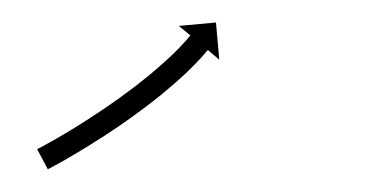

<svg xmlns="http://www.w3.org/2000/svg" viewBox="-20 -232 322 169"><path d="M14.4 -101.6C13.9 -101.3 13.3 -101 12.7 -100.7L22.1 -83C22.7 -83.3 23.2 -83.6 23.8 -83.9L23.8 -83.9L23.8 -83.9C25.5 -84.8 27.1 -85.7 28.7 -86.6L28.8 -86.6L28.8 -86.6C31.3 -88 33.8 -89.4 36.4 -90.8C36.4 -90.8 36.4 -90.8 36.4 -90.8C36.4 -90.8 36.4 -90.8 36.4 -90.8C39.7 -92.7 42.9 -94.6 46.1 -96.5C46.1 -96.5 46.1 -96.5 46.2 -96.5C46.2 -96.5 46.2 -96.5 46.2 -96.5C50 -98.8 53.8 -101.1 57.6 -103.4C57.6 -103.4 57.6 -103.4 57.6 -103.4C57.6 -103.4 57.6 -103.4 57.6 -103.4C61.8 -106 66 -108.7 70.2 -111.4C70.2 -111.4 70.2 -111.4 70.2 -111.4C70.2 -111.4 70.3 -111.4 70.3 -111.4C74.7 -114.3 79.1 -117.2 83.5 -120.2C83.5 -120.2 83.5 -120.2 83.5 -120.2C83.5 -120.2 83.6 -120.2 83.6 -120.2C88.1 -123.3 92.5 -126.5 97 -129.6C97 -129.6 97 -129.7 97 -129.7C97 -129.7 97.1 -129.7 97.1 -129.7C101.5 -132.9 105.9 -136.2 110.2 -139.4C110.2 -139.4 110.3 -139.5 110.3 -139.5C110.3 -139.5 110.3 -139.5 110.3 -139.5C114.5 -142.7 118.6 -146 122.8 -149.3C122.8 -149.3 122.8 -149.3 122.8 -149.4C122.8 -149.4 122.8 -149.4 122.8 -149.4C126.6 -152.5 130.4 -155.7 134.1 -158.9C134.1 -158.9 134.2 -159 134.2 -159C134.2 -159 134.2 -159 134.2 -159C137.5 -162 140.8 -164.9 144 -167.9C144 -167.9 144 -168 144 -168C144.1 -168 144.1 -168 144.1 -168C146.8 -170.6 149.4 -173.2 152 -175.9C152 -175.9 152 -175.9 152.1 -175.9C152.1 -176 152.1 -176 152.1 -176C154.1 -178 156 -180.1 158 -182.2C158 -182.2 158 -182.3 158 -182.3C158 -182.3 158 -182.3 158 -182.3C159.3 -183.7 160.5 -185.1 161.6 -186.5C161.6 -186.5 161.7 -186.5 161.7 -186.5C161.7 -186.5 161.7 -186.5 161.7 -186.5C162.1 -187 162.5 -187.5 162.9 -188L173 -179.5L170.1 -212.2L137.4 -209.2L147.6 -200.8C147.2 -200.3 146.8 -199.9 146.4 -199.4C146.4 -199.4 146.4 -199.4 146.4 -199.4C146.4 -199.4 146.4 -199.4 146.4 -199.4C145.3 -198.1 144.2 -196.9 143.1 -195.6C143.1 -195.6 143.1 -195.6 143.1 -195.6C143.1 -195.7 143.2 -195.7 143.2 -195.7C141.3 -193.7 139.5 -191.7 137.7 -189.8C137.7 -189.8 137.7 -189.8 137.7 -189.8C137.7 -189.9 137.8 -189.9 137.8 -189.9C135.3 -187.4 132.8 -184.9 130.2 -182.4C130.2 -182.4 130.2 -182.5 130.3 -182.5C130.3 -182.5 130.3 -182.5 130.3 -182.5C127.2 -179.6 124.1 -176.8 120.9 -174C120.9 -174 121 -174 121 -174C121 -174 121 -174.1 121 -174.1C117.4 -170.9 113.8 -167.9 110.1 -164.8C110.1 -164.8 110.1 -164.8 110.1 -164.8C110.2 -164.9 110.2 -164.9 110.2 -164.9C106.2 -161.7 102.2 -158.5 98.1 -155.3C98.1 -155.3 98.1 -155.4 98.1 -155.4C98.2 -155.4 98.2 -155.4 98.2 -155.4C93.9 -152.2 89.6 -149 85.3 -145.9C85.3 -145.9 85.3 -145.9 85.4 -145.9C85.4 -145.9 85.4 -145.9 85.4 -145.9C81 -142.8 76.6 -139.8 72.2 -136.7C72.2 -136.7 72.3 -136.7 72.3 -136.8C72.3 -136.8 72.3 -136.8 72.3 -136.8C68 -133.9 63.7 -131 59.3 -128.2C59.3 -128.2 59.3 -128.2 59.4 -128.2C59.4 -128.2 59.4 -128.2 59.4 -128.2C55.3 -125.6 51.2 -123 47.1 -120.4C47.1 -120.4 47.1 -120.4 47.1 -120.4C47.1 -120.4 47.1 -120.4 47.1 -120.4C43.4 -118.2 39.7 -115.9 36 -113.7C36 -113.7 36 -113.7 36 -113.7C36 -113.7 36 -113.7 36 -113.7C32.8 -111.9 29.7 -110 26.5 -108.2C26.5 -108.2 26.5 -108.2 26.5 -108.2C26.5 -108.2 26.5 -108.2 26.5 -108.2C24.1 -106.8 21.6 -105.5 19.1 -104.1L19.2 -104.1L19.2 -104.1C17.6 -103.3 16 -102.4 14.4 -101.6L14.4 -101.6Z"/></svg>

Font: FRB American Cursive Just Arrows Medium
Style: Italic
Weight: 500
Italic angle: -25°
Version: Version 2.0;Modular Font Editor K font №1